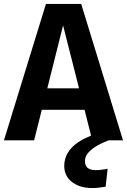

<svg xmlns="http://www.w3.org/2000/svg" viewBox="-29 -712 644 974"><path d="M522 0Q402 46 402 105Q402 151 456 151Q485 151 517 144L507 235Q470 242 439 242Q376 242 336.5 211.5Q297 181 297 130Q297 30 433 -24L400 -155H183L144 0H-9L204 -692H383L595 0ZM211 -264H372L291 -583Z"/></svg>

Font: FiraGO SemiBold
Style: Regular
Weight: 600
Designer: bBox Type
Foundry: bBox Type GmbH
Version: Version 1.001;PS 001.001;hotconv 1.0.88;makeotf.lib2.5.64775